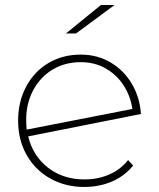

<svg xmlns="http://www.w3.org/2000/svg" viewBox="-20 -740 632 763"><path d="M489 -104 509 -82Q475 -40 424.5 -18.5Q374 3 315 3Q240 3 180 -30.5Q120 -64 86 -124Q52 -184 52 -260Q52 -336 84 -396Q116 -456 172.5 -489.5Q229 -523 301 -523Q367 -523 420 -491.5Q473 -460 504.5 -406Q536 -352 540 -287L92 -198Q111 -120 171 -73.5Q231 -27 316 -27Q369 -27 414 -46.5Q459 -66 489 -104ZM84 -263Q84 -249 86 -225L506 -307Q499 -357 472 -399.5Q445 -442 401 -467.5Q357 -493 301 -493Q238 -493 189 -463.5Q140 -434 112 -381.5Q84 -329 84 -263ZM381 -720H435L282 -607H242Z"/></svg>

Font: Montserrat Alternates ExLight
Style: Regular
Weight: 275
Designer: Julieta Ulanovsky
Foundry: Julieta Ulanovsky
Version: Version 7.200